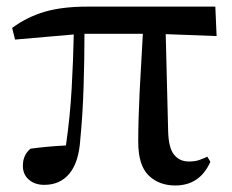

<svg xmlns="http://www.w3.org/2000/svg" viewBox="-20 -550 708 586"><path d="M515.1 16.1Q464.8 16.1 433.3 -14.9Q401.9 -45.9 401.9 -117.2Q401.9 -183.6 406.2 -270.8Q410.6 -357.9 416 -446.8H237.8Q237.8 -369.1 235.1 -284.2Q232.4 -199.2 225.1 -125Q220.7 -55.2 192.1 -20.5Q163.6 14.2 115.2 14.2Q86.4 14.2 68.1 -1.7Q49.8 -17.6 49.8 -43.9Q49.8 -77.1 73.2 -96.2Q98.6 -99.6 124.8 -102.1Q150.9 -104.5 181.2 -106Q193.8 -192.4 198.7 -279.8Q203.6 -367.2 205.1 -444.8L25.9 -429.2L17.1 -464.8Q63 -498.5 116.7 -514.2Q170.4 -529.8 246.1 -529.8H637.2L641.1 -439.9L485.8 -445.8L493.2 -148.9Q494.6 -98.1 511.5 -77.6Q528.3 -57.1 556.2 -57.1Q574.7 -57.1 587.2 -61.3Q599.6 -65.4 612.8 -71.8L622.1 -56.2Q589.8 16.1 515.1 16.1Z"/></svg>

Font: Source Han Serif TW SemiBold
Style: Regular
Weight: 600
Designer: Ryoko NISHIZUKA Ë•øÂ°öÊ∂ºÂ≠ê (kana & ideographs); Frank Grie√ühammer (Latin, Greek & Cyrillic); Wenlong ZHANG Âº†ÊñáÈæô 
Foundry: Adobe
Version: Version 2.003;hotconv 1.1.1;makeotfexe 2.6.0